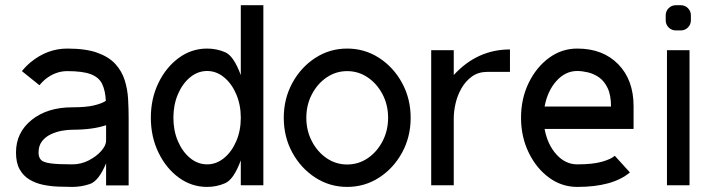

<svg xmlns="http://www.w3.org/2000/svg" viewBox="-20 -718 2778 744"><path d="M260.3 -81.1Q293.9 -81.1 323.7 -96.4Q353.5 -111.8 372.1 -132.8Q390.6 -153.8 391.1 -171.9V-232.9Q339.4 -215.3 260.3 -215.3Q241.7 -215.3 219.2 -211.2Q196.8 -207 176.3 -197.3Q155.8 -187.5 142.6 -170.4Q129.4 -153.3 129.4 -127Q129.4 -108.9 138.4 -98.9Q147.5 -88.9 175.5 -85Q203.6 -81.1 260.3 -81.1ZM478.5 0.5H391.1V-85Q362.3 -16.6 328.6 -5.1Q294.9 6.3 260.3 6.3Q234.4 6.3 204.6 5.1Q174.8 3.9 146 -2.2Q117.2 -8.3 93.8 -22.5Q70.3 -36.6 56.2 -61.8Q42 -86.9 42 -127Q42 -204.6 102.8 -253.4Q163.6 -302.2 260.3 -302.2Q314 -302.2 344.2 -309.6Q374.5 -316.9 390.1 -327.1Q388.2 -366.7 376 -392.3Q363.8 -418 332.5 -430.2Q301.3 -442.4 240.7 -442.4Q194.8 -442.4 155.3 -410.6Q143.1 -400.4 132.8 -387.7L64.9 -442.4Q80.6 -461.9 99.6 -477.5Q163.6 -529.8 240.7 -529.8Q312 -529.8 356.9 -513.7Q401.9 -497.6 427 -470Q452.1 -442.4 463.1 -407.7Q474.1 -373 476.3 -335.2Q478.5 -297.4 478.5 -261.7Z M782.7 -81.1Q818.4 -81.1 848.1 -105.5Q877.9 -129.9 895.5 -170.9Q913.1 -211.9 913.1 -261.7Q913.1 -311.5 895.5 -352.8Q877.9 -394 848.1 -418.5Q818.4 -442.9 782.7 -442.9Q746.6 -442.9 716.8 -418.5Q687 -394 669.4 -352.8Q651.9 -311.5 651.9 -261.7Q651.9 -211.9 669.4 -170.9Q687 -129.9 716.8 -105.5Q746.6 -81.1 782.7 -81.1ZM782.7 -529.8Q819.3 -529.8 852.5 -515.6Q885.7 -501.5 913.1 -426.8V-697.8H1000.5V0H913.1V-96.7Q885.7 -22.5 852.5 -8.1Q819.3 6.3 782.7 6.3Q722.2 6.3 672.9 -29.8Q623.5 -65.9 594 -127Q564.5 -188 564.5 -261.7Q564.5 -335.9 594 -396.7Q623.5 -457.5 672.9 -493.7Q722.2 -529.8 782.7 -529.8Z M1325.2 -442.4Q1281.7 -442.4 1245.8 -418Q1210 -393.6 1188.5 -352.5Q1167 -311.5 1167 -261.7Q1167 -211.9 1188.5 -170.7Q1210 -129.4 1245.8 -105Q1281.7 -80.6 1325.2 -80.6Q1369.1 -80.6 1405 -105Q1440.9 -129.4 1462.4 -170.7Q1483.9 -211.9 1483.9 -261.7Q1483.9 -311.5 1462.4 -352.5Q1440.9 -393.6 1405 -418Q1369.1 -442.4 1325.2 -442.4ZM1325.2 6.3Q1257.8 6.3 1201.9 -29.8Q1146 -65.9 1112.8 -126.7Q1079.6 -187.5 1079.6 -261.7Q1079.6 -335.4 1112.8 -396.5Q1146 -457.5 1201.9 -493.7Q1257.8 -529.8 1325.2 -529.8Q1393.1 -529.8 1449 -493.7Q1504.9 -457.5 1538.1 -396.5Q1571.3 -335.4 1571.3 -261.7Q1571.3 -187.5 1538.1 -126.7Q1504.9 -65.9 1449 -29.8Q1393.1 6.3 1325.2 6.3Z M1956.1 -526.4V-439.5H1868.7Q1833.5 -439.5 1808.6 -421.4Q1783.7 -403.3 1768.1 -375.7Q1752.4 -348.1 1745.4 -317.4Q1738.3 -286.6 1738.3 -259.8V0H1650.9V-523.4H1738.3V-427.2Q1829.1 -526.4 1956.1 -526.4Z M2090.3 -305.2H2347.7Q2347.7 -349.6 2334.5 -377Q2321.3 -404.3 2300.8 -418.5Q2280.3 -432.6 2257.8 -437.7Q2235.4 -442.9 2216.8 -442.9Q2170.9 -442.9 2136.2 -404.3Q2101.6 -365.7 2090.3 -305.2ZM2435.1 -218.3H2090.3Q2101.6 -157.7 2136.2 -119.4Q2170.9 -81.1 2216.8 -81.1Q2276.9 -81.1 2312.7 -91.3Q2348.6 -101.6 2362.3 -114.3L2420.9 -49.8Q2354 6.3 2216.8 6.3Q2156.7 6.3 2107.4 -29.8Q2058.1 -65.9 2028.6 -127Q1999 -188 1999 -261.7Q1999 -335.9 2028.6 -396.7Q2058.1 -457.5 2107.4 -493.7Q2156.7 -529.8 2216.8 -529.8Q2316.4 -529.8 2375.7 -469Q2435.1 -408.2 2435.1 -306.6Z M2564.5 0V-523.4H2651.9V0ZM2618.2 -697.8Q2634.3 -697.8 2645.8 -686.3Q2657.2 -674.8 2657.2 -658.7V-639.6Q2657.2 -623 2645.8 -611.6Q2634.3 -600.1 2618.2 -600.1H2599.1Q2582.5 -600.1 2571 -611.6Q2559.6 -623 2559.6 -639.6V-658.7Q2559.6 -674.8 2571 -686.3Q2582.5 -697.8 2599.1 -697.8Z"/></svg>

Font: Qaz
Style: Regular
Weight: 400
Designer: GGBotNet
Foundry: f0n7
Version: 0.70